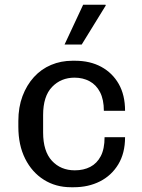

<svg xmlns="http://www.w3.org/2000/svg" viewBox="-20 -776 595 806"><path d="M278 10Q214 10 164 -21.5Q114 -53 85.5 -110Q57 -167 57 -244V-268Q57 -326 74.5 -372.5Q92 -419 122.5 -452.5Q153 -486 194.5 -503.5Q236 -521 284 -521H295Q358 -521 405 -495.5Q452 -470 478.5 -423.5Q505 -377 505 -311H416Q416 -358 400 -389Q384 -420 356 -435Q328 -450 293 -450Q236 -450 198.5 -411Q161 -372 161 -293V-220Q161 -141 198 -101Q235 -61 294 -61Q331 -61 359 -75.5Q387 -90 403 -120.5Q419 -151 419 -200H505Q505 -133 476.5 -86Q448 -39 399.5 -14.5Q351 10 290 10ZM251 -589 329 -756H423L424 -753L323 -589Z"/></svg>

Font: Chivo Medium
Style: Regular
Weight: 400
Version: Version 2.002